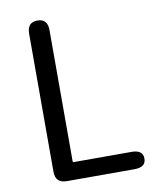

<svg xmlns="http://www.w3.org/2000/svg" viewBox="-83 -799 709 863"><g transform="rotate(-10 271.5 -367.0)"><path d="M152 0Q100 0 100 -52V-682Q100 -734 147 -734Q193 -734 193 -682V-84Q193 -79 198 -79H461Q513 -79 513 -40Q513 0 461 0Z"/></g></svg>

Font: Resource Han Rounded JP
Style: Regular
Weight: 400
Designer: Cyano Hao (round all glyphs); Ryoko NISHIZUKA 西塚涼子 (kana, bopomofo & ideographs); Paul D. Hunt (Latin, Greek & Cyrillic)
Foundry: Cyano Hao
Version: 0.990